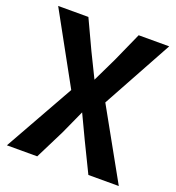

<svg xmlns="http://www.w3.org/2000/svg" viewBox="-132 -833 864 940"><g transform="rotate(20 300.0 -363.5)"><path d="M8.5 0 212 -362 11 -727H168.5L239.5 -575L301.5 -448.5L362 -574L430.5 -727H589.5L389.5 -362L591.5 0H433L358 -154L299.5 -277.5L243 -153L166.5 0Z"/></g></svg>

Font: Spline Sans Mono SemiBold
Style: Regular
Weight: 600
Monospace: yes
Version: Version 1.004